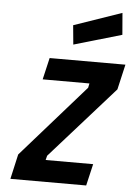

<svg xmlns="http://www.w3.org/2000/svg" viewBox="-62 -1008 736 1055"><g transform="rotate(5 305.5 -481.0)"><path d="M306 -871 570 -962 580 -842 316 -765ZM67 -137 418 -536 423 -560H165L193 -680H611L579 -541L226 -144L220 -120H482L454 0H36Z"/></g></svg>

Font: Cairo
Style: Bold Italic
Weight: 700
Italic angle: -13°
Designer: Mohamed Gaber, Accademia di Belle Arti di Urbino and others
Foundry: Kief Type Foundry, Accademia di Belle Arti di Urbino and others
Version: Version 3.011